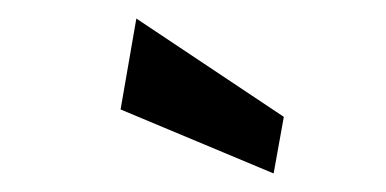

<svg xmlns="http://www.w3.org/2000/svg" viewBox="-20 -763 416 207"><path d="M110 -645 127 -743 286 -637 275 -576Z"/></svg>

Font: Cabin
Style: Italic
Weight: 400
Italic angle: -7°
Designer: Pablo Impallari
Foundry: Pablo Impallari. http://www.impallari.com Igino Marini. http://www.ikern.com
Version: Version 2.200